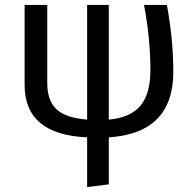

<svg xmlns="http://www.w3.org/2000/svg" viewBox="-20 -547 794 780"><path d="M422 11V202L334 213V11Q80 0 80 -202V-527H172V-209Q172 -139 209 -103.5Q246 -68 334 -61V-527H422V-61Q510 -69 550.5 -117.5Q591 -166 591 -262Q591 -392 565 -527H658Q684 -386 684 -255Q684 -6 422 11Z"/></svg>

Font: FiraGO
Style: Regular
Weight: 400
Designer: bBox Type
Foundry: bBox Type GmbH
Version: Version 1.001;April 20, 2020;FontCreator 12.0.0.2555 64-bit